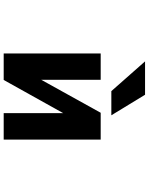

<svg xmlns="http://www.w3.org/2000/svg" viewBox="97 -901 806 1040"><g transform="rotate(90 500.0 -381.0)"><path d="M312.5 -763.7H493.2L604.5 -581.1H473.6ZM592.8 -320.3 413.1 2H269.5V-523.4H412.1V-201.2L590.8 -523.4H736.3V2H592.8Z"/></g></svg>

Font: GenEi Gothic M Regular
Style: Bold
Weight: 700
Designer: o_tamon (Modified); [Source Han Sans]
Ryoko NISHIZUKA  (kana & ideographs); Paul D. Hunt (Latin, Greek & Cyrillic); Wenl
Version: Version 1.1a;Original Version 1.004